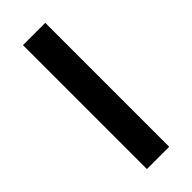

<svg xmlns="http://www.w3.org/2000/svg" viewBox="-233 -740 774 774"><g transform="rotate(-45 154.5 -353.0)"><path d="M218 0H91V-706.5H218Z"/></g></svg>

Font: Acari Sans
Style: Bold
Weight: 700
Designer: Alfredo Marco Pradil and Stefan Peev (font) & Cristiano Sobral (main changes)
Foundry: Alfredo Marco Pradil and Stefan Peev (font) & Cristiano Sobral (main changes)
Version: Version 1.063; ttfautohint (v1.8.3)